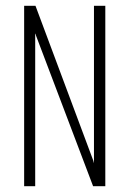

<svg xmlns="http://www.w3.org/2000/svg" viewBox="-20 -640 445 660"><path d="M63 0V-620H102L301 -87L302 -82L303 -80V-620H342V0H300L104 -517L102 -524H101V0Z"/></svg>

Font: Smooch Sans Thin Light
Style: Regular
Weight: 300
Version: Version 1.010